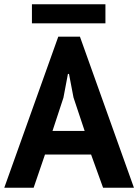

<svg xmlns="http://www.w3.org/2000/svg" viewBox="-20 -876 645 896"><path d="M0 0ZM405 -155H190L137 0H0L252 -705H353L605 0H461ZM225 -265H375L323 -421L302 -531H297L276 -420ZM129 -856H472V-767H129Z"/></svg>

Font: PT Sans
Style: Bold
Weight: 700
Version: Version 2.003W OFL; ttfautohint (v1.6)